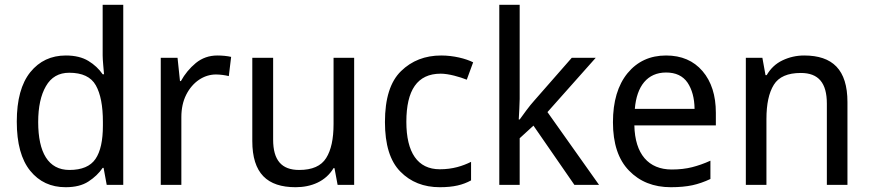

<svg xmlns="http://www.w3.org/2000/svg" viewBox="-20 -780 3671 810"><path d="M256.8 9.8C296.4 9.8 328.1 2 353 -14.2C377.9 -30.3 397.9 -49.3 413.1 -71.8H417L430.2 0H500V-759.8H413.1V-545.9C413.1 -535.6 414.1 -522.5 415.5 -505.4C417 -488.3 418.5 -475.6 418.9 -466.8H413.1C397.9 -488.8 377.9 -507.8 353 -522.9C328.1 -538.1 296.4 -545.9 257.8 -545.9C195.8 -545.9 146 -522.5 107.9 -475.6C69.8 -428.2 50.8 -358.9 50.8 -267.1C50.8 -174.8 69.8 -106 107.4 -59.6C145 -13.2 194.8 9.8 256.8 9.8ZM272.9 -63C183.6 -63 141.1 -136.7 141.1 -265.1C141.1 -328.1 151.9 -378.9 173.8 -416.5C195.3 -454.1 228 -473.1 272 -473.1C326.7 -473.1 364.3 -455.6 384.3 -419.9C404.3 -384.3 414.1 -333 414.1 -266.1V-250C414.1 -187 403.8 -140.1 382.8 -109.4C361.8 -78.6 325.2 -63 272.9 -63Z M897 -545.9C862.3 -545.9 832 -535.2 806.2 -514.2C780.3 -492.7 759.3 -467.3 743.2 -438H739.3L729 -536.1H658.2V0H745.1V-286.1C745.1 -321.8 752 -353.5 765.6 -380.4C793 -434.6 840.3 -465.8 891.1 -465.8C908.7 -465.8 929.2 -462.9 945.3 -459L955.1 -540C939 -543.9 916 -545.9 897 -545.9Z M1387.2 -536.1V-256.8C1387.2 -194.3 1377 -146.5 1356 -113.3C1335 -79.6 1296.9 -63 1242.2 -63C1167.5 -63 1132.3 -104.5 1132.3 -190.9V-536.1H1044.4V-185.1C1044.4 -48.8 1107.4 9.8 1227.1 9.8C1293 9.8 1354 -14.6 1387.2 -70.8H1391.1L1404.3 0H1474.1V-536.1Z M1835.4 9.8C1894 9.8 1932.6 0 1967.3 -19V-97.2C1931.6 -79.6 1890.1 -65.9 1835.4 -65.9C1741.7 -65.9 1694.3 -136.7 1694.3 -266.1C1694.3 -399.4 1740.2 -469.2 1839.4 -469.2C1872.6 -469.2 1919.9 -455.6 1949.2 -443.8L1976.1 -517.1C1945.3 -532.7 1893.6 -545.9 1841.3 -545.9C1773.4 -545.9 1716.8 -523.9 1671.9 -480C1626.5 -436 1604 -364.3 1604 -265.1C1604 -169.9 1625.5 -100.1 1668.9 -56.2C1711.9 -12.2 1767.6 9.8 1835.4 9.8Z M2086.4 -759.8V0H2172.4V-196.8L2230.5 -250L2403.3 0H2507.3L2289.6 -307.1L2493.2 -536.1H2392.1L2233.4 -355C2224.1 -344.7 2212.9 -331.1 2200.2 -314C2187.5 -296.9 2178.2 -284.2 2172.4 -275.9H2168.5C2168.9 -288.6 2169.9 -303.7 2170.9 -321.3C2171.9 -338.4 2172.4 -352.5 2172.4 -362.8V-759.8Z M2790 -545.9C2722.7 -545.9 2668.5 -521 2627.4 -471.2C2586.4 -420.9 2565.9 -352.1 2565.9 -264.2C2565.9 -174.8 2588.4 -106.4 2633.8 -60.1C2678.7 -13.7 2737.3 9.8 2810.1 9.8C2845.7 9.8 2876 6.8 2900.9 1.5C2925.8 -3.9 2951.2 -12.7 2977.1 -24.9V-102.1C2950.2 -89.8 2924.8 -81.1 2899.9 -74.7C2875 -68.4 2846.2 -64.9 2814 -64.9C2715.8 -64.9 2658.7 -129.9 2656.2 -251H3000V-304.2C3000 -377.4 2981.4 -436 2943.8 -480C2906.2 -523.9 2855 -545.9 2790 -545.9ZM2790 -474.1C2830.6 -474.1 2860.8 -460 2880.4 -431.6C2899.4 -403.3 2909.7 -366.2 2910.2 -320.8H2658.2C2666 -417 2711.4 -474.1 2790 -474.1Z M3372.6 -545.9C3340.3 -545.9 3310.1 -539.1 3281.2 -525.4C3252.4 -511.7 3230.5 -490.7 3214.4 -462.9H3209.5L3196.3 -536.1H3126.5V0H3213.4V-277.8C3213.4 -340.8 3223.6 -388.7 3244.6 -422.4C3265.1 -455.6 3303.2 -472.2 3358.4 -472.2C3433.1 -472.2 3468.3 -430.2 3468.3 -342.8V0H3555.2V-349.1C3555.2 -486.3 3492.2 -545.9 3372.6 -545.9Z"/></svg>

Font: Avrile Sans
Style: Regular
Weight: 400
Designer: Monotype Design Team, Google (font), Stefan Peev (BGR Cyrillic), Cristiano Sobral (main changes)
Foundry: The Avrile Sans Project Authors
Version: Version 3.110